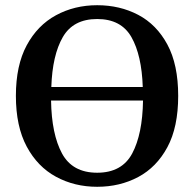

<svg xmlns="http://www.w3.org/2000/svg" viewBox="-20 -700 744 737"><path d="M353 -627Q261 -627 221 -557.5Q181 -488 177 -366H528Q524 -488 484.5 -557.5Q445 -627 353 -627ZM353 -680Q440 -680 510.5 -643Q581 -606 622.5 -529Q664 -452 664 -332Q664 -212 622.5 -135Q581 -58 510.5 -20.5Q440 17 353 17Q266 17 195 -21.5Q124 -60 82.5 -137.5Q41 -215 41 -332Q41 -449 82.5 -526Q124 -603 195 -641.5Q266 -680 353 -680ZM353 -37Q448 -37 487.5 -111Q527 -185 529 -314H176Q178 -185 218 -111Q258 -37 353 -37Z"/></svg>

Font: Source Serif Pro Semibold
Style: Regular
Weight: 600
Designer: Frank Grießhammer
Foundry: Adobe Systems Incorporated
Version: Version 3.000;hotconv 1.0.109;makeotfexe 2.5.65596